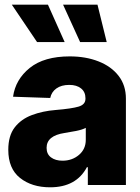

<svg xmlns="http://www.w3.org/2000/svg" viewBox="-20 -795 602 825"><path d="M195.3 9.8Q116.7 9.8 66.2 -30.3Q15.6 -70.3 15.6 -151.4Q15.6 -211.9 43.2 -247.6Q70.8 -283.2 116.9 -300.5Q163.1 -317.9 218.3 -322.3Q288.1 -328.1 317.6 -336.9Q347.2 -345.7 347.2 -370.6V-373Q347.2 -399.9 328.4 -415Q309.6 -430.2 277.8 -430.2Q243.7 -430.2 222.4 -415Q201.2 -399.9 195.8 -374L36.1 -379.4Q46.4 -453.6 107.9 -503.2Q169.4 -552.7 279.8 -552.7Q348.6 -552.7 403.3 -531.2Q458 -509.8 489.5 -469.2Q521 -428.7 521 -371.1V0H357.4V-76.7H353.5Q307.6 9.8 195.3 9.8ZM248.5 -104.5Q290 -104.5 319.3 -129.4Q348.6 -154.3 348.6 -194.3V-245.6Q334 -237.8 307.4 -232.4Q280.8 -227.1 257.3 -223.6Q180.2 -211.9 180.2 -159.7Q180.2 -132.8 199.2 -118.7Q218.3 -104.5 248.5 -104.5ZM139.2 -614.3 30.8 -774.9H186L257.8 -614.3ZM324.2 -614.3 251 -774.9H398.9L438.5 -614.3Z"/></svg>

Font: Inter Tight ExtraBold
Style: Regular
Weight: 800
Designer: Rasmus Andersson
Foundry: rsms
Version: Version 3.004; ttfautohint (v1.8.4.7-5d5b)